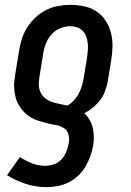

<svg xmlns="http://www.w3.org/2000/svg" viewBox="-20 -558 540 791"><path d="M172 213Q127 213 86 199.5Q45 186 9 164L62 89Q85 104 111 114.5Q137 125 166 125Q184 125 202 119Q220 113 233 99Q246 85 253 67.5Q260 50 263 33Q267 14 262 -4Q257 -22 242 -31Q227 -40 209 -43Q191 -46 173.5 -50.5Q156 -55 138.5 -60.5Q121 -66 106 -75Q91 -84 79 -96.5Q67 -109 58 -124Q49 -139 44.5 -156Q40 -173 38.5 -191.5Q37 -210 39.5 -228.5Q42 -247 45 -266L59 -351Q63 -376 71 -400.5Q79 -425 93.5 -447Q108 -469 128 -487.5Q148 -506 171.5 -517.5Q195 -529 220 -533.5Q245 -538 270 -538Q299 -538 327 -532Q355 -526 377.5 -511Q400 -496 415 -473Q430 -450 437 -423Q444 -396 443.5 -367Q443 -338 438 -309L424 -223Q420 -203 413 -183Q406 -163 393 -146Q380 -129 363 -115Q346 -101 327 -91Q340 -80 349 -64.5Q358 -49 362 -32Q366 -15 366.5 4Q367 23 364 41Q360 64 352 86Q344 108 331.5 129Q319 150 301.5 166.5Q284 183 262.5 193.5Q241 204 218 208.5Q195 213 172 213ZM258 -123Q273 -132 285 -145Q297 -158 305 -173.5Q313 -189 317.5 -205Q322 -221 325 -237L339 -323Q341 -337 342 -352Q343 -367 341.5 -381Q340 -395 335 -408Q330 -421 320.5 -431Q311 -441 297.5 -445.5Q284 -450 270 -450Q249 -450 228 -441.5Q207 -433 192 -416Q177 -399 169 -378.5Q161 -358 158 -337L144 -251Q141 -234 140 -216Q139 -198 145 -182.5Q151 -167 163.5 -155.5Q176 -144 192 -138.5Q208 -133 225 -130Q242 -127 258 -123Z"/></svg>

Font: Iosevka Slab Semibold
Style: Italic
Weight: 600
Italic angle: -9°
Monospace: yes
Designer: Belleve Invis
Foundry: Belleve Invis
Version: Version 11.1.1; ttfautohint (v1.8.3)